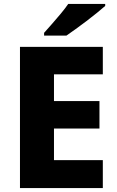

<svg xmlns="http://www.w3.org/2000/svg" viewBox="-20 -951 590 971"><path d="M500 0H81V-714H500V-575H253V-440H483V-301H253V-141H500ZM512 -921Q496 -907 471 -886.5Q446 -866 417.5 -844.5Q389 -823 362 -803.5Q335 -784 316 -771H203V-785Q220 -804 242.5 -829.5Q265 -855 287.5 -882Q310 -909 325 -931H512Z"/></svg>

Font: Noto Sans Khmer ExtraBold
Style: Regular
Weight: 800
Version: Version 2.003